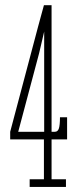

<svg xmlns="http://www.w3.org/2000/svg" viewBox="-20 -734 314 754"><path d="M96.5 0V-30H152.5V-186.5H20V-216.5L130 -631Q135.5 -650.5 141.2 -672.2Q147 -694 152.5 -713.5H182.5V-216.5H195.5Q207 -216.5 211.2 -229.5Q215.5 -242.5 215.5 -273.5H243.5V-186.5H182.5V-30H239V0ZM51 -214.5 50 -216.5H153.5V-610L133.5 -524.5Z"/></svg>

Font: Imbue Thin
Style: Regular
Weight: 100
Designer: Tyler Finck
Foundry: Etcetera Type Company
Version: Version 1.102